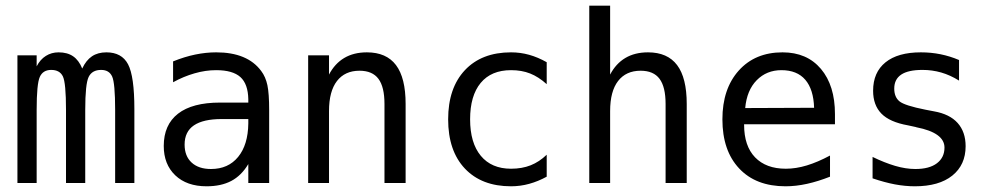

<svg xmlns="http://www.w3.org/2000/svg" viewBox="-20 -651 3540 683"><path d="M272.5 -407.2Q286.1 -436.5 307.1 -450.7Q328.1 -464.8 358.4 -464.8Q413.1 -464.8 435.5 -422.4Q458 -379.9 458 -262.7V0H389.6V-259.8Q389.6 -355.5 378.9 -378.9Q368.2 -402.3 339.8 -402.3Q307.6 -402.3 295.4 -377.4Q283.2 -352.5 283.2 -259.8V0H214.8V-259.8Q214.8 -356.4 203.6 -379.4Q192.4 -402.3 162.1 -402.3Q132.8 -402.3 121.6 -377.4Q110.4 -352.5 110.4 -259.8V0H42V-454.1H110.4V-415Q123 -439.5 143.1 -452.1Q163.1 -464.8 188.5 -464.8Q219.7 -464.8 240.2 -450.7Q260.7 -436.5 272.5 -407.2Z M768.6 -227.5Q703.1 -227.5 669.9 -205.1Q636.7 -182.6 636.7 -136.7Q636.7 -95.7 661.6 -72.8Q686.5 -49.8 730.5 -49.8Q792 -49.8 827.1 -92.8Q862.3 -135.7 863.3 -211.9V-227.5ZM937.5 -258.8V0H863.3V-67.4Q838.9 -26.4 802.7 -7.3Q766.6 11.7 714.8 11.7Q644.5 11.7 603.5 -27.3Q562.5 -66.4 562.5 -131.8Q562.5 -207 613.3 -246.6Q664.1 -286.1 762.7 -286.1H863.3V-297.9Q862.3 -352.5 835 -377Q807.6 -401.4 749 -401.4Q710.9 -401.4 671.9 -390.1Q632.8 -378.9 595.7 -358.4V-432.6Q636.7 -449.2 674.8 -457Q712.9 -464.8 749 -464.8Q804.7 -464.8 844.7 -448.2Q884.8 -431.6 909.2 -398.4Q924.8 -377.9 931.2 -348.1Q937.5 -318.4 937.5 -258.8Z M1422.9 -281.2V0H1347.7V-281.2Q1347.7 -341.8 1326.2 -370.6Q1304.7 -399.4 1258.8 -399.4Q1207 -399.4 1178.7 -362.8Q1150.4 -326.2 1150.4 -255.9V0H1076.2V-454.1H1150.4V-385.7Q1170.9 -424.8 1204.6 -444.8Q1238.3 -464.8 1285.2 -464.8Q1354.5 -464.8 1388.7 -419.4Q1422.9 -374 1422.9 -281.2Z M1924.8 -22.5Q1894.5 -5.9 1862.8 2.9Q1831.1 11.7 1797.9 11.7Q1693.4 11.7 1633.8 -51.3Q1574.2 -114.3 1574.2 -226.6Q1574.2 -337.9 1633.8 -401.4Q1693.4 -464.8 1797.9 -464.8Q1831.1 -464.8 1862.3 -456.1Q1893.6 -447.3 1924.8 -429.7V-351.6Q1895.5 -377.9 1865.7 -389.6Q1835.9 -401.4 1797.9 -401.4Q1727.5 -401.4 1689.9 -356Q1652.3 -310.5 1652.3 -226.6Q1652.3 -142.6 1690.4 -96.7Q1728.5 -50.8 1797.9 -50.8Q1836.9 -50.8 1867.7 -63Q1898.4 -75.2 1924.8 -100.6Z M2422.9 -281.2V0H2347.7V-281.2Q2347.7 -341.8 2326.2 -370.6Q2304.7 -399.4 2258.8 -399.4Q2207 -399.4 2178.7 -362.8Q2150.4 -326.2 2150.4 -255.9V0H2076.2V-630.9H2150.4V-385.7Q2170.9 -424.8 2204.6 -444.8Q2238.3 -464.8 2285.2 -464.8Q2354.5 -464.8 2388.7 -419.4Q2422.9 -374 2422.9 -281.2Z M2950.2 -245.1V-209H2627V-207Q2627 -131.8 2666 -91.3Q2705.1 -50.8 2775.4 -50.8Q2811.5 -50.8 2850.1 -62.5Q2888.7 -74.2 2932.6 -97.7V-22.5Q2890.6 -5.9 2851.1 2.9Q2811.5 11.7 2774.4 11.7Q2668.9 11.7 2609.4 -51.8Q2549.8 -115.2 2549.8 -226.6Q2549.8 -335 2607.9 -399.9Q2666 -464.8 2763.7 -464.8Q2850.6 -464.8 2900.4 -405.8Q2950.2 -346.7 2950.2 -245.1ZM2876 -267.6Q2874 -333 2844.7 -367.2Q2815.4 -401.4 2759.8 -401.4Q2707 -401.4 2671.9 -365.7Q2636.7 -330.1 2630.9 -266.6Z M3391.6 -437.5V-364.3Q3360.4 -383.8 3328.1 -393.1Q3295.9 -402.3 3261.7 -402.3Q3210.9 -402.3 3186 -385.7Q3161.1 -369.1 3161.1 -335.9Q3161.1 -305.7 3179.7 -290.5Q3198.2 -275.4 3272.5 -260.7L3302.7 -254.9Q3358.4 -245.1 3386.7 -213.4Q3415 -181.6 3415 -130.9Q3415 -64.5 3367.7 -26.4Q3320.3 11.7 3234.4 11.7Q3200.2 11.7 3163.6 4.9Q3127 -2 3084 -16.6V-92.8Q3126 -72.3 3164.1 -61Q3202.1 -49.8 3236.3 -49.8Q3286.1 -49.8 3313 -70.3Q3339.8 -90.8 3339.8 -126Q3339.8 -178.7 3240.2 -198.2L3237.3 -199.2L3210 -205.1Q3144.5 -216.8 3115.2 -247.1Q3085.9 -277.3 3085.9 -328.1Q3085.9 -393.6 3129.9 -429.2Q3173.8 -464.8 3255.9 -464.8Q3292 -464.8 3325.7 -458Q3359.4 -451.2 3391.6 -437.5Z"/></svg>

Font: BabelStone Pseudographica Colour
Style: Regular
Weight: 400
Designer: Andrew West
Foundry: BabelStone
Version: Version 16.0.0